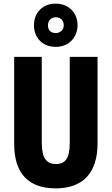

<svg xmlns="http://www.w3.org/2000/svg" viewBox="-20 -1027 614 1057"><path d="M287 -769C359 -769 407 -821 407 -889C407 -956 358 -1007 287 -1007C214 -1007 167 -957 167 -888C167 -819 214 -769 287 -769ZM287 -845C258 -845 244 -863 244 -888C244 -914 262 -932 287 -932C313 -932 331 -914 331 -888C331 -863 312 -845 287 -845ZM517 -238V-714H364V-242C364 -155 340 -124 287 -124C237 -124 210 -156 210 -241V-714H58V-235C58 -70 139 10 286 10C436 10 517 -74 517 -238Z"/></svg>

Font: Noto Sans Lao UI ExtCond ExtBd
Style: Regular
Weight: 800
Width: 2
Designer: Monotype Design Team
Foundry: Monotype Imaging Inc.
Version: Version 2.000